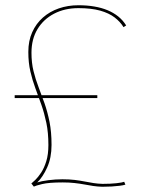

<svg xmlns="http://www.w3.org/2000/svg" viewBox="-20 -702 588 732"><path d="M109 9.5 99.5 -2.5Q104 -6 114.5 -16Q125 -26 136.8 -43.8Q148.5 -61.5 156.5 -87.5Q164.5 -113.5 164.5 -149Q164.5 -196 156.8 -233.2Q149 -270.5 137.8 -302.5Q126.5 -334.5 115 -365.2Q103.5 -396 95.8 -429.5Q88 -463 88 -504Q88 -546.5 102.8 -579.2Q117.5 -612 143.5 -635Q169.5 -658 204.2 -670Q239 -682 279 -682Q311.5 -682 339.5 -677.2Q367.5 -672.5 390.2 -663Q413 -653.5 430.8 -639.2Q448.5 -625 461 -605L451 -598.5Q438.5 -619 417 -635.5Q395.5 -652 361.8 -661.5Q328 -671 279 -671Q227 -671 186.5 -650Q146 -629 123 -591Q100 -553 100 -501Q100 -462.5 107.8 -431Q115.5 -399.5 127 -369.8Q138.5 -340 149.8 -308Q161 -276 168.8 -237.5Q176.5 -199 176.5 -149.5Q176.5 -100.5 159.8 -63.5Q143 -26.5 122 -6.5Q137 -11.5 164.2 -15Q191.5 -18.5 218 -18.5Q244.5 -18.5 265 -16Q285.5 -13.5 303 -10Q320.5 -6.5 337 -4Q353.5 -1.5 371 -1Q401 -1 423.8 -3.5Q446.5 -6 453.5 -9L458 2Q450 4.5 436.5 6.2Q423 8 406 9Q389 10 370 10Q352 9.5 335.2 7Q318.5 4.5 301.2 1.2Q284 -2 264 -4.2Q244 -6.5 219.5 -6.5Q166 -6.5 140.5 -0.2Q115 6 109 9.5ZM36 -328V-339H351V-328Z"/></svg>

Font: Anybody SemiExpanded Thin
Style: Regular
Weight: 250
Width: 6
Version: Version 1.113;gftools[0.9.25]